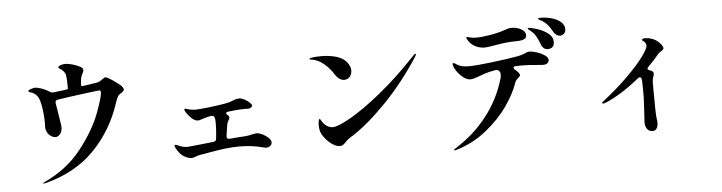

<svg xmlns="http://www.w3.org/2000/svg" viewBox="-51 -1052 5101 1356"><g transform="rotate(-5 2500.0 -374.0)"><path d="M834 -568Q834 -560 829 -555Q824 -550 814 -543Q796 -533 790 -523Q784 -513 779.5 -502.5Q775 -492 770 -475Q707 -284 573.5 -147.5Q440 -11 229 44Q218 47 213 47Q209 47 209 44Q209 42 216 38.5Q223 35 227 33Q387 -43 486 -171Q585 -299 628 -413Q671 -527 671 -561Q671 -575 659 -575Q625 -571 528.5 -558.5Q432 -546 363 -535Q343 -532 346 -511L355 -457Q361 -416 363 -406Q364 -398 368 -374Q372 -350 372 -336Q372 -308 357 -290.5Q342 -273 324 -273Q311 -273 295.5 -282Q280 -291 268.5 -309.5Q257 -328 257 -354L258 -375Q258 -435 248.5 -492.5Q239 -550 223 -571Q202 -597 177 -603Q169 -605 165 -607Q161 -609 161 -612Q162 -620 180 -626.5Q198 -633 210 -633Q229 -633 259 -622Q289 -611 309 -597Q323 -588 336 -589Q360 -591 421 -599Q441 -602 441 -607Q441 -652 439 -677Q438 -705 431 -717.5Q424 -730 408 -744Q402 -748 397.5 -750.5Q393 -753 390 -755.5Q387 -758 387 -762Q387 -770 403.5 -776Q420 -782 439 -782Q454 -782 485.5 -774Q517 -766 546 -750Q561 -740 561 -728Q561 -721 557 -711.5Q553 -702 548 -694Q536 -670 536 -617Q536 -616 544 -616Q552 -616 558 -617L643 -630Q655 -631 668 -637Q674 -641 679 -644.5Q684 -648 687 -650Q694 -655 700.5 -659Q707 -663 712 -663Q723 -663 760 -638Q797 -613 818 -594Q832 -580 834 -568Z M1841 -103Q1841 -88 1829 -78.5Q1817 -69 1801 -69Q1791 -69 1782 -72Q1702 -94 1610 -94Q1564 -94 1504 -87Q1477 -84 1401 -71Q1344 -60 1331 -59Q1316 -57 1297 -49Q1280 -42 1269 -42Q1250 -42 1224 -55Q1204 -65 1188.5 -82.5Q1173 -100 1164.5 -116.5Q1156 -133 1156 -139Q1156 -145 1162 -145Q1169 -145 1181 -139Q1213 -123 1248 -123L1318 -130L1432 -142Q1451 -144 1453 -163Q1460 -225 1460 -275Q1460 -303 1455 -315Q1449 -329 1429 -326L1402 -320Q1384 -316 1366 -309Q1345 -302 1337 -302Q1315 -302 1292 -323.5Q1269 -345 1255 -368Q1254 -371 1250.5 -377Q1247 -383 1247 -387Q1247 -393 1253 -393Q1258 -393 1265 -390Q1295 -380 1330 -380Q1339 -380 1363 -382Q1410 -386 1479.5 -395.5Q1549 -405 1571 -412Q1576 -414 1599 -423Q1622 -432 1639 -432Q1655 -432 1675.5 -421.5Q1696 -411 1711 -397Q1726 -383 1726 -374Q1726 -366 1716.5 -360Q1707 -354 1693 -354L1675 -355Q1629 -355 1555 -346Q1539 -343 1539 -336Q1539 -331 1546 -325Q1559 -314 1559 -303Q1559 -297 1553 -287Q1547 -277 1544 -270Q1539 -257 1528 -176V-172Q1528 -152 1549 -154L1579 -157L1636 -161Q1663 -161 1691 -167Q1697 -168 1714.5 -172Q1732 -176 1742 -176Q1758 -176 1782 -164.5Q1806 -153 1823.5 -136Q1841 -119 1841 -103Z M2328 -540Q2301 -585 2260 -619.5Q2219 -654 2176 -660Q2159 -661 2159 -667Q2159 -673 2186.5 -676Q2214 -679 2241 -679Q2286 -679 2328.5 -670Q2371 -661 2398 -642Q2419 -627 2432.5 -604.5Q2446 -582 2446 -560Q2446 -535 2431 -516.5Q2416 -498 2391 -498Q2374 -498 2357.5 -509Q2341 -520 2328 -540ZM2183 -191Q2183 -211 2186 -224.5Q2189 -238 2193 -238Q2197 -238 2203.5 -225.5Q2210 -213 2222 -200Q2232 -189 2248 -180.5Q2264 -172 2282 -172Q2317 -172 2409 -224Q2501 -276 2629 -379.5Q2757 -483 2892 -627Q2901 -638 2906 -638Q2910 -638 2910 -634Q2910 -630 2906.5 -623.5Q2903 -617 2902 -615Q2790 -443 2660 -308.5Q2530 -174 2419 -102Q2417 -101 2401 -91Q2390 -84 2380 -76Q2370 -68 2358 -55Q2341 -35 2320 -35Q2295 -35 2267 -54Q2239 -73 2217 -100.5Q2195 -128 2188 -152Q2183 -174 2183 -191Z M3977 -719Q3977 -699 3964.5 -687.5Q3952 -676 3938 -676Q3924 -676 3912.5 -683.5Q3901 -691 3893 -704Q3874 -738 3858.5 -756.5Q3843 -775 3821 -789Q3815 -792 3808 -796Q3801 -800 3796 -803.5Q3791 -807 3791 -809Q3791 -814 3813 -814Q3849 -814 3887 -803.5Q3925 -793 3951 -771.5Q3977 -750 3977 -719ZM3301 -678Q3293 -686 3284 -700.5Q3275 -715 3275 -720Q3275 -724 3280 -724Q3285 -724 3298.5 -720Q3312 -716 3325 -715Q3334 -714 3348 -714Q3379 -714 3418 -720Q3493 -730 3550 -750Q3578 -761 3597 -761Q3639 -761 3668.5 -743.5Q3698 -726 3698 -700Q3698 -683 3684.5 -675Q3671 -667 3645 -665L3585 -663Q3548 -661 3512.5 -655Q3477 -649 3468 -648Q3418 -639 3401 -639Q3369 -639 3343.5 -650Q3318 -661 3301 -678ZM3888 -635Q3888 -610 3874.5 -599.5Q3861 -589 3842 -589Q3827 -589 3815 -598Q3803 -607 3796 -625Q3782 -662 3769 -685Q3756 -708 3733 -727Q3727 -733 3720 -738Q3713 -743 3713 -746Q3713 -750 3721 -750Q3735 -750 3776.5 -737.5Q3818 -725 3853 -699.5Q3888 -674 3888 -635ZM3841 -513Q3841 -499 3830.5 -490Q3820 -481 3799 -481L3770 -483Q3695 -490 3655 -490Q3622 -490 3605 -489Q3589 -488 3589 -479Q3589 -473 3599 -464Q3630 -438 3630 -424Q3630 -419 3626.5 -414.5Q3623 -410 3616 -405Q3598 -389 3593 -375Q3568 -300 3507.5 -212.5Q3447 -125 3352.5 -49Q3258 27 3140 63Q3131 66 3125 66Q3120 66 3120 63Q3120 59 3135 50Q3265 -31 3358 -150.5Q3451 -270 3492 -416Q3495 -430 3495 -441Q3495 -454 3485 -466Q3476 -476 3458 -473Q3410 -465 3378 -453.5Q3346 -442 3341 -440Q3323 -433 3306.5 -428.5Q3290 -424 3277 -424Q3254 -424 3227 -445.5Q3200 -467 3181.5 -496Q3163 -525 3163 -541Q3163 -549 3168 -549Q3173 -549 3182 -543.5Q3191 -538 3197 -534Q3225 -517 3276 -517Q3327 -517 3441.5 -531Q3556 -545 3622 -557Q3664 -565 3686 -577Q3700 -583 3708 -583Q3731 -583 3763 -572.5Q3795 -562 3818 -546Q3841 -530 3841 -513Z M4656 -525Q4656 -520 4652 -515.5Q4648 -511 4644.5 -509Q4641 -507 4639 -506Q4625 -498 4620 -492Q4582 -446 4541 -405Q4531 -395 4531 -389Q4531 -383 4539 -380Q4551 -376 4556 -373Q4565 -369 4568.5 -363.5Q4572 -358 4572 -349Q4572 -345 4566.5 -329Q4561 -313 4560 -293V-232Q4560 -65 4565 -33Q4568 -18 4568 -5Q4568 21 4558 36.5Q4548 52 4530 52Q4506 52 4491.5 34.5Q4477 17 4477 -15Q4477 -24 4481 -78Q4482 -96 4484.5 -139.5Q4487 -183 4487 -216Q4487 -276 4486 -299Q4486 -307 4484 -319Q4483 -334 4470 -334Q4465 -334 4456 -327Q4324 -220 4213 -175Q4206 -172 4197 -172Q4191 -172 4191 -176Q4191 -182 4207 -193Q4304 -269 4380 -344.5Q4456 -420 4497 -476Q4538 -532 4538 -551Q4538 -570 4521 -585Q4519 -586 4514.5 -589.5Q4510 -593 4510 -595Q4510 -606 4535 -606Q4556 -606 4580.5 -597.5Q4605 -589 4624 -572Q4638 -560 4647 -547Q4656 -534 4656 -525Z"/></g></svg>

Font: Shippori Mincho B1
Style: Bold
Weight: 700
Designer: FONTDASU
Foundry: FONTDASU / Google Inc. / but / Adobe
Version: Version 3.110; ttfautohint (v1.8.3)